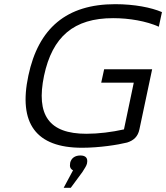

<svg xmlns="http://www.w3.org/2000/svg" viewBox="-20 -699 796 920"><path d="M741 -571 756 -641C705 -663 624 -679 532 -679C299 -679 164 -564 116 -337C67 -108 152 9 373 9C456 9 545 -5 589 -16C621 -26 641 -45 648 -79L709 -367H479L465 -303H621L574 -79C516 -66 452 -58 394 -58C214 -58 152 -148 191 -336C231 -524 334 -612 522 -612C599 -612 681 -598 741 -571ZM285 201H319L375 125C387 106 394 96 397 84V83C402 59 391 46 365 46C339 46 321 59 316 82V84C313 99 317 111 330 117Z"/></svg>

Font: LT Wave Text Light Italic
Style: Regular
Weight: 300
Designer: Daniel Lyons
Version: Version 2.5 (Glyphs App)